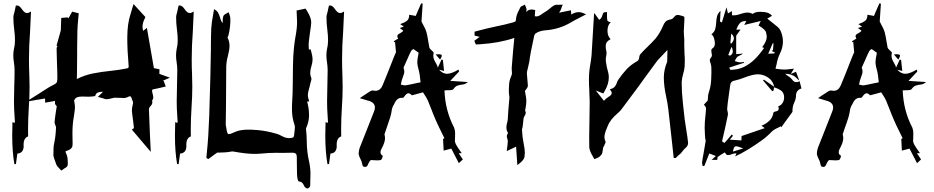

<svg xmlns="http://www.w3.org/2000/svg" viewBox="-20 -897 5416 1113"><path d="M78.6 -865.2Q92.8 -865.2 107.4 -843.3Q122.1 -821.3 136.7 -821.3Q146 -821.3 159.7 -830.1Q157.7 -771 154.3 -713.9Q147.9 -631.8 147.9 -551.8Q147.9 -507.3 149.9 -463.9Q151.4 -429.7 151.4 -395.5Q151.4 -335 147 -274.4Q142.6 -209.5 142.6 -143.1L143.1 -106.4Q116.7 -97.2 116.7 -58.1L117.2 -49.3Q116.2 -9.3 80.6 -6.8L72.3 54.2H67.4L63.5 54.7Q50.8 -16.6 50.8 -112.3Q50.8 -150.4 52.2 -189L64 -184.6L66.4 -189.9Q65.4 -210 64 -229.5Q61 -269.5 61 -309.6Q61 -354.5 62.7 -400.4Q64.5 -446.3 64.5 -492.7Q64 -514.6 60.5 -536.6Q57.1 -556.6 57.1 -575.2Q57.1 -592.3 60.1 -608.9Q66.9 -636.2 66.9 -663.1Q66.9 -690.9 62 -729Q57.6 -761.7 57.6 -795.4Q57.6 -808.1 61 -817.4L63.5 -826.2Q70.3 -855.5 71.8 -864.3Q75.2 -865.2 78.6 -865.2Z M335.4 91.8 323.2 78.6Q312 67.4 307.6 59.6Q289.1 12.2 289.1 0L289.6 -5.9H290V-30.3Q290 -50.8 295.4 -73.7Q303.2 -109.4 304.7 -161.1L301.8 -168.9Q296.4 -180.2 296.4 -188.5Q296.4 -197.8 303.2 -244.6Q306.6 -263.2 309.1 -281.7Q298.8 -290.5 298.3 -299.8Q298.3 -306.2 299.3 -312L241.7 -301.8L241.2 -326.2L131.3 -307.6Q220.2 -362.3 233.9 -372.1Q264.6 -393.1 294.9 -407.7Q306.6 -413.1 309.6 -421.1Q312.5 -429.2 312.5 -442.4Q312.5 -480 310.1 -537.6Q308.6 -575.7 308.1 -614.7Q308.1 -624 314 -630.4L307.6 -631.8L332.5 -720.7L335 -793L371.6 -796.4L377 -791L398.4 -829.6L436.5 -819.8Q435.1 -799.3 432.6 -778.8Q427.2 -731.9 427.2 -616.2V-582Q427.2 -505.4 426.3 -475.1Q425.3 -457 425.3 -439.5V-439Q471.2 -461.9 520 -471.4Q568.8 -481 617.9 -485.8Q667 -490.7 715.8 -500.5Q726.1 -502.4 726.1 -511.7L725.6 -516.1Q717.8 -606.9 717.8 -675.8Q717.8 -760.3 736.8 -815.4Q742.2 -832 753.9 -873.5L822.8 -798.3L818.8 -789.1Q806.2 -764.2 806.2 -741.7Q806.2 -729.5 810.1 -718.3L831.5 -735.4L872.1 -502L904.3 -495.6L903.8 -468.8L964.8 -446.8L922.4 -428.2H928.7L940.9 -395.5L921.9 -391.1Q901.4 -385.7 895 -384.8Q876.5 -381.8 868.9 -379.4Q861.3 -377 861.3 -374Q861.3 -364.7 867.2 -343.3Q868.2 -339.4 868.7 -333.5Q868.7 -327.6 865.2 -320.3L861.8 -313Q863.3 -308.6 863.3 -304.2Q863.3 -300.8 861.8 -295.9Q860.4 -291 856.2 -286.1Q852.1 -281.2 849.4 -278.3Q846.7 -275.4 845 -271.5Q843.3 -267.6 843.3 -264.6Q845.7 -190.4 849.1 -116.7Q850.6 -96.7 854 -16.6L744.1 -146L755.9 -153.8L756.3 -156.2Q754.4 -176.8 751.5 -197.8Q747.1 -225.6 744.6 -254.9Q744.6 -271 748.5 -286.1Q751 -295.4 751.5 -304.2Q751.5 -306.2 749.3 -310.8Q747.1 -315.4 745.1 -320.8Q744.6 -323.7 743.2 -328.1Q738.3 -338.9 733.9 -338.9Q727.5 -338.9 717.3 -333Q706.5 -328.6 696.3 -328.6Q689.5 -328.6 682.6 -329.6Q668 -330.6 642.1 -330.6Q608.9 -321.8 599.1 -321.8Q587.9 -321.8 580.1 -326.2L547.4 -335.4Q568.8 -355.5 571 -358.6Q573.2 -361.8 577.1 -365.7L567.4 -364.3Q552.7 -363.3 545.7 -360.1Q538.6 -356.9 534.7 -348.6L531.2 -339.8Q506.3 -336.4 495.1 -336.4Q484.4 -336.4 474.6 -336.9Q464.8 -337.4 456.1 -337.4Q438 -337.4 427 -333Q416 -328.6 409.7 -314.9Q414.6 -284.7 414.6 -275.9Q414.6 -260.7 408.2 -221.7Q399.9 -177.7 399.9 -124L400.9 -63.5Q400.9 -58.6 399.9 -50.8Q396 -30.8 367.2 -22.9Q359.9 -21 359.9 -17.6Q359.9 -14.2 363.3 -7.8Q369.6 4.9 371.3 18.6Q373 32.2 373 56.2Q373 69.8 354.5 78.6L352.5 80.1Z M1022 -865.2Q1036.1 -865.2 1050.8 -843.3Q1065.4 -821.3 1080.1 -821.3Q1089.4 -821.3 1103 -830.1Q1101.1 -771 1097.7 -713.9Q1091.3 -631.8 1091.3 -551.8Q1091.3 -507.3 1093.3 -463.9Q1094.7 -429.7 1094.7 -395.5Q1094.7 -335 1090.3 -274.4Q1085.9 -209.5 1085.9 -143.1L1086.4 -106.4Q1060.1 -97.2 1060.1 -58.1L1060.5 -49.3Q1059.6 -9.3 1023.9 -6.8L1015.6 54.2H1010.7L1006.8 54.7Q994.1 -16.6 994.1 -112.3Q994.1 -150.4 995.6 -189L1007.3 -184.6L1009.8 -189.9Q1008.8 -210 1007.3 -229.5Q1004.4 -269.5 1004.4 -309.6Q1004.4 -354.5 1006.1 -400.4Q1007.8 -446.3 1007.8 -492.7Q1007.3 -514.6 1003.9 -536.6Q1000.5 -556.6 1000.5 -575.2Q1000.5 -592.3 1003.4 -608.9Q1010.3 -636.2 1010.3 -663.1Q1010.3 -690.9 1005.4 -729Q1001 -761.7 1001 -795.4Q1001 -808.1 1004.4 -817.4L1006.8 -826.2Q1013.7 -855.5 1015.1 -864.3Q1018.6 -865.2 1022 -865.2Z M1765.1 195.3H1763.7Q1748.5 195.3 1741.7 177.7Q1737.8 169.4 1731.9 162.8Q1726.1 156.2 1713.4 155.3Q1709 155.3 1704.8 139.9Q1700.7 124.5 1700.7 42.5V15.1Q1700.7 0.5 1695.1 -5.6Q1689.5 -11.7 1674.8 -11.7H1670.4Q1643.6 -10.7 1617.2 -10.7L1581.5 -11.2Q1538.6 -11.2 1495.6 -6.8Q1475.1 -4.9 1455.6 -4.9Q1406.7 -4.9 1333 -18.6L1327.6 -19Q1317.9 -19 1307.6 -16.1Q1294.4 -13.7 1259.3 -12.7L1238.8 -12.2L1220.2 1L1187 25.4L1176.3 18.1L1179.2 -14.2Q1188.5 -101.1 1192.9 -225.6Q1201.2 -482.9 1202.6 -612.8V-632.8Q1202.6 -683.1 1204.6 -732.4Q1207 -768.1 1214.4 -805.7Q1217.8 -823.7 1220.7 -843.8Q1237.3 -835.9 1244.4 -823Q1251.5 -810.1 1255.4 -795.9Q1259.8 -777.3 1270.5 -762.2L1271 -776.4V-779.3Q1271 -793.9 1275.4 -805.2Q1278.3 -810.1 1283.7 -813.7Q1289.1 -817.4 1294.9 -820.3Q1300.8 -823.2 1305.2 -826.2L1309.1 -815.9Q1315.4 -801.8 1315.4 -781.2Q1315.4 -759.3 1312.7 -737.8Q1310.1 -716.3 1305.2 -696.3Q1304.7 -693.8 1304 -691.2Q1303.2 -688.5 1301.8 -686Q1300.3 -683.6 1299.8 -682.6Q1299.3 -681.6 1299.3 -680.7V-679.2Q1310.5 -655.8 1310.5 -632.3Q1310.5 -608.9 1300.8 -571.3Q1292.5 -541.5 1291.5 -511.2Q1291.5 -397 1290 -283.2L1288.6 -176.8Q1288.6 -169.9 1291.5 -158.2Q1295.4 -125.5 1301.8 -121.1Q1303.7 -119.6 1307.1 -119.6Q1315.4 -119.6 1332.5 -127.9L1349.1 -134.8Q1376.5 -145.5 1420.4 -145.5Q1441.4 -145.5 1462.4 -143.6L1472.2 -143.1Q1526.4 -138.2 1579.1 -122.6L1582 -122.1Q1596.7 -117.7 1609.9 -110.4Q1634.8 -96.2 1655.8 -96.2Q1668 -96.2 1679.2 -100.1Q1685.1 -104 1686.5 -127.9Q1686.5 -132.3 1688 -141.1Q1689.5 -149.9 1689.5 -157.7Q1689.5 -167.5 1686.5 -176.3Q1672.4 -215.3 1672.4 -266.1Q1672.4 -293.5 1674.3 -320.3Q1676.8 -358.4 1676.8 -396.5L1677.2 -417.5Q1677.2 -481 1678.2 -510.7L1678.7 -531.2Q1680.7 -614.7 1691.9 -678.7Q1702.1 -731.4 1702.1 -768.6Q1702.1 -786.1 1700.7 -804.7Q1699.7 -820.3 1699.2 -836.4Q1701.7 -836.4 1703.6 -836.9Q1729.5 -842.8 1751.5 -847.2L1760.7 -832Q1784.2 -794.4 1784.2 -767.1Q1784.2 -754.9 1775.9 -700.2Q1769 -651.4 1769 -636.7Q1769 -628.4 1770.5 -609.4L1780.3 -611.3L1784.2 -598.1Q1792 -569.8 1792 -554.2Q1792 -534.7 1785.6 -515.1Q1778.3 -492.2 1778.3 -473.6Q1778.3 -459.5 1784.7 -444.8Q1785.6 -442.4 1785.6 -439.9Q1785.6 -436 1782.7 -425.8L1780.3 -418.5Q1777.8 -406.7 1774.9 -395.5Q1764.6 -360.4 1764.6 -345.2Q1764.6 -334 1769 -321.3Q1771 -315.4 1772.5 -309.1Q1767.6 -309.1 1763.2 -308.6H1760.3Q1771.5 -269 1771.5 -229Q1771.5 -195.8 1757.8 -162.1Q1753.9 -154.3 1753.9 -149.4Q1757.8 -113.8 1758.3 -78.1Q1758.3 -17.6 1772.5 43Q1779.8 77.1 1779.8 113.8Q1779.8 127.4 1778.8 141.6L1778.3 179.2Q1777.8 183.6 1773.7 188.7Q1769.5 193.8 1765.1 195.3Z M1893.6 -865.2Q1907.7 -865.2 1922.4 -843.3Q1937 -821.3 1951.7 -821.3Q1960.9 -821.3 1974.6 -830.1Q1972.7 -771 1969.2 -713.9Q1962.9 -631.8 1962.9 -551.8Q1962.9 -507.3 1964.8 -463.9Q1966.3 -429.7 1966.3 -395.5Q1966.3 -335 1961.9 -274.4Q1957.5 -209.5 1957.5 -143.1L1958 -106.4Q1931.6 -97.2 1931.6 -58.1L1932.1 -49.3Q1931.2 -9.3 1895.5 -6.8L1887.2 54.2H1882.3L1878.4 54.7Q1865.7 -16.6 1865.7 -112.3Q1865.7 -150.4 1867.2 -189L1878.9 -184.6L1881.3 -189.9Q1880.4 -210 1878.9 -229.5Q1876 -269.5 1876 -309.6Q1876 -354.5 1877.7 -400.4Q1879.4 -446.3 1879.4 -492.7Q1878.9 -514.6 1875.5 -536.6Q1872.1 -556.6 1872.1 -575.2Q1872.1 -592.3 1875 -608.9Q1881.8 -636.2 1881.8 -663.1Q1881.8 -690.9 1877 -729Q1872.6 -761.7 1872.6 -795.4Q1872.6 -808.1 1876 -817.4L1878.4 -826.2Q1885.3 -855.5 1886.7 -864.3Q1890.1 -865.2 1893.6 -865.2Z M2331.1 -402.3Q2357.9 -406.7 2389.2 -414.1L2418 -419.9Q2414.1 -467.8 2405.8 -496.1Q2400.4 -514.2 2398.9 -532.7Q2398.9 -554.2 2403.8 -574.2L2406.7 -591.3L2376.5 -612.8Q2373 -610.4 2367.2 -606.4Q2361.3 -602.5 2331.5 -532.2L2322.3 -512.2Q2319.3 -506.3 2319.3 -503.9Q2319.3 -502.4 2319.8 -501.5Q2323.7 -492.2 2323.7 -482.9Q2323.7 -470.2 2315.4 -450.2Q2311.5 -440.4 2308.6 -430.2Q2307.1 -421.9 2305.2 -414.1L2303.7 -406.2Q2308.1 -405.8 2312 -404.8Q2319.8 -402.3 2327.1 -402.3ZM2531.2 -551.3 2505.4 -581.5Q2515.1 -582.5 2522.5 -582.5Q2541 -582.5 2541 -574.7Q2541 -567.4 2531.2 -551.3ZM2095.7 70.8Q2092.3 70.8 2086.9 68.6Q2081.5 66.4 2079.3 52.5Q2077.1 38.6 2069.6 24.7Q2062 10.7 2059.1 -3.4Q2059.1 -28.8 2070.8 -54.7L2071.3 -55.7Q2098.1 -125 2126 -194.3Q2136.7 -220.7 2147 -247.6Q2153.3 -262.2 2153.3 -273.9Q2153.3 -304.7 2110.4 -314.5Q2088.9 -320.3 2065.9 -328.1L2083.5 -340.3Q2105.5 -355 2125.5 -367.7Q2133.3 -372.6 2140.1 -372.6L2143.6 -372.1Q2150.4 -370.6 2156.2 -370.6Q2184.1 -370.6 2197.3 -401.4Q2224.6 -466.8 2250 -532.2Q2272 -588.4 2273.7 -590.1Q2275.4 -591.8 2275.4 -594.2Q2273.4 -619.6 2271 -642.1L2270 -653.8L2271 -654.8Q2270.5 -654.8 2269.5 -653.6Q2268.6 -652.3 2267.1 -651.4L2262.2 -657.7L2288.1 -673.3Q2283.2 -681.6 2283.2 -687.5Q2283.2 -697.3 2299.8 -704.6Q2314.5 -712.4 2317.4 -719.2Q2313.5 -722.2 2308.6 -726.1Q2303.7 -730 2297.4 -734.4L2312 -739.7L2320.8 -742.7Q2318.8 -744.6 2299.8 -757.3Q2302.7 -758.8 2306.2 -759.8Q2324.7 -765.6 2338.4 -775.9Q2352.1 -786.1 2352.1 -811.5L2390.1 -804.7L2396.5 -820.3Q2408.7 -847.7 2421.4 -877.4Q2427.2 -876 2430.2 -876L2423.3 -772.5L2433.6 -752Q2445.8 -731.4 2452.1 -710.9Q2458.5 -685.1 2462.4 -658.7Q2465.3 -639.2 2469.2 -620.1Q2470.2 -616.7 2478.5 -608.4Q2480 -607.4 2487.8 -599.6Q2494.1 -593.3 2494.1 -590.8V-589.8Q2491.7 -581.1 2491.7 -573.2Q2491.7 -555.7 2507.3 -530.3Q2517.1 -514.2 2517.1 -507.3L2517.6 -503.9L2538.6 -549.8L2539.6 -552.2L2547.4 -549.3L2554.2 -485.4L2524.9 -493.2Q2546.9 -469.2 2570.8 -469.2Q2597.2 -469.2 2638.2 -493.7L2641.1 -482.4L2590.3 -428.2L2692.4 -421.4L2681.6 -414.1Q2673.8 -407.7 2659.2 -406.5Q2644.5 -405.3 2631.6 -400.6Q2618.7 -396 2608.4 -380.4Q2603.5 -374 2580.6 -374H2575.2Q2564.9 -374 2556.6 -373Q2560.5 -256.8 2612.3 -157.2Q2618.2 -142.6 2618.2 -125.5L2617.7 -97.2L2617.2 -85.9L2616.7 -80.1Q2616.7 -64.5 2645.5 -24.9Q2651.4 -17.1 2656.7 -8.8H2639.2L2663.1 27.3Q2662.1 27.8 2639.6 48.8L2596.2 -35.6L2551.8 -23.9Q2551.3 -39.6 2550.3 -54.7L2548.3 -91.8L2555.2 -94.7V-98.1L2538.6 -131.8Q2503.4 -201.7 2480.5 -263.7Q2470.2 -290 2459.5 -315.9Q2454.1 -328.1 2432.1 -361.8L2374.5 -346.2Q2370.6 -344.7 2368.2 -344.7Q2367.2 -344.7 2366.7 -345.2Q2356 -356.4 2347.7 -356.4Q2336.9 -356.4 2324.7 -338.9Q2323.2 -336.4 2321.3 -334.5Q2317.9 -329.6 2314.9 -329.6L2307.6 -330.1Q2280.3 -330.1 2265.1 -293.9Q2261.7 -287.1 2257.8 -281.2Q2251 -267.1 2249.5 -249.5Q2248 -229 2221.2 -155.3Q2209 -121.1 2209 -119.1V-117.2Q2211.9 -106 2211.9 -95.7Q2211.9 -71.8 2192.4 -36.1Q2185.5 -24.9 2185.5 -15.1Q2185.5 -11.7 2187 -6.1Q2188.5 -0.5 2198.2 5.4L2198.7 6.8Q2198.7 14.2 2191.4 27.3Q2188.5 32.7 2168.5 32.7Q2158.7 32.7 2147.9 31.7L2129.9 30.8V30.3L2127 33.7Q2122.1 38.6 2119.1 44.4Q2116.7 48.3 2114.5 53.5Q2112.3 58.6 2109.9 63Q2105 70.8 2095.7 70.8Z M2979 60.1 2971.7 -46.9 2917.5 -21Q2920.4 -48.8 2921.9 -56.2Q2923.8 -70.3 2923.8 -81.1Q2923.3 -85.4 2921.4 -90.8Q2918 -100.6 2918 -107.9Q2918 -116.7 2925.3 -125.5Q2915.5 -141.1 2915.5 -156.7Q2915.5 -171.9 2919.9 -186Q2923.3 -198.2 2923.8 -209.5Q2925.3 -248 2933.1 -331.1Q2933.1 -335.4 2932.1 -340.3V-340.8Q2929.7 -349.6 2929.7 -377.4Q2929.7 -390.1 2931.4 -411.4Q2933.1 -432.6 2946.3 -462.9Q2947.8 -467.3 2947.8 -473.6Q2947.8 -478.5 2947 -484.6Q2946.3 -490.7 2946.3 -497.1V-503.4Q2956.5 -635.7 2959.5 -654.8L2961.4 -677.2Q2876 -647.9 2765.6 -640.6L2738.3 -639.2L2729.5 -660.6L2760.7 -683.1L2731 -690.9V-713.4L2760.7 -721.2Q2796.4 -731 2856.9 -744.1Q2902.8 -752.9 2948.2 -765.6Q2962.4 -769 2966.8 -772.5Q2971.2 -775.9 2971.2 -785.6Q2973.6 -812.5 2987.8 -836.9Q2991.7 -845.2 2995.6 -853Q2999.5 -860.8 3009.3 -863.3L3022.5 -870.1L3028.3 -856.4Q3032.2 -848.6 3032.2 -841.8L3030.8 -826.7Q3041 -841.8 3062 -841.8Q3068.8 -841.8 3082.5 -838.9L3080.1 -803.2Q3085 -801.8 3089.4 -801.8Q3104 -801.8 3123.5 -817.4Q3131.8 -823.2 3141.1 -828.6Q3153.8 -835.9 3165.8 -846.4Q3177.7 -856.9 3190.9 -865.2Q3198.2 -869.6 3211.4 -869.6L3216.8 -869.1Q3226.1 -869.1 3242.2 -870.1L3235.8 -855L3233.4 -847.2Q3230.5 -836.9 3223.1 -826.7L3220.2 -823.2L3289.6 -837.4L3291.5 -813Q3314.9 -826.7 3335.4 -826.7Q3346.7 -826.7 3357.4 -822.3L3377.9 -814L3337.4 -793Q3314.5 -781.7 3292 -768.6Q3222.7 -726.6 3140.1 -721.2Q3105.5 -718.3 3083 -701.7Q3079.1 -698.2 3076.7 -689.5L3070.3 -659.2Q3055.2 -588.9 3052.7 -570.3Q3050.8 -560.5 3050.8 -559.1V-556.2Q3050.8 -547.4 3044.4 -522L3040 -501.5Q3034.2 -483.9 3034.2 -471.2Q3035.2 -453.6 3037.1 -436.3Q3039.1 -418.9 3040 -401.4Q3040 -395.5 3037.6 -390.9Q3035.2 -386.2 3032.7 -383.1Q3030.3 -379.9 3029.3 -377.9Q3026.9 -374.5 3024.4 -372.1L3022.9 -370.1Q3023.9 -359.9 3026.4 -349.6Q3030.3 -332.5 3031.2 -314Q3031.2 -293.9 3026.9 -272L3023.9 -254.9Q3027.8 -249.5 3027.8 -243.7Q3027.8 -234.9 3020.5 -224.1Q3016.6 -217.3 3015.1 -211.4Q3014.2 -207.5 3011.7 -179.2Q3010.7 -162.1 3005.9 -146.5L3006.8 -133.3Q3007.8 -105.5 3014.6 -70.3Q3022.5 -31.2 3022.5 -12.7Q3022.5 -2.9 3020.3 12.7Q3018.1 28.3 2994.1 48.3Z M3425.3 25.4Q3420.4 15.6 3414.6 5.9Q3398.9 -19 3396 -42L3395.5 -102.5Q3395.5 -153.3 3397 -203.6Q3398.4 -253.9 3398.4 -306.2Q3397.9 -340.3 3396 -374Q3394 -405.3 3394 -436.5Q3394 -481.4 3401.9 -522.9Q3406.7 -549.8 3409.2 -577.1Q3412.1 -619.6 3423.8 -819.3H3426.8Q3444.8 -794.9 3453.1 -782.2L3458 -785.2Q3467.8 -792.5 3472.2 -809.1Q3474.1 -817.9 3477.8 -822.5Q3481.4 -827.1 3499 -827.1L3498.5 -808.6Q3498.5 -793.9 3500.5 -778.8Q3502.9 -771 3520.5 -768.1Q3501.5 -751.5 3501.5 -717.8Q3501.5 -688.5 3519.5 -669.9Q3494.6 -656.7 3492.2 -639.6Q3491.2 -632.8 3491.2 -626Q3491.2 -616.2 3493.7 -606.7Q3496.1 -597.2 3496.1 -588.4Q3496.1 -581.5 3494.6 -575.7Q3491.7 -563.5 3491.7 -551.3Q3491.7 -537.6 3495.1 -524.4V-523.9Q3496.6 -508.8 3502.9 -487.8Q3509.3 -466.8 3509.3 -450.2Q3509.3 -409.2 3484.9 -368.7L3477.5 -355L3433.6 -372.6L3481 -312.5Q3490.7 -325.2 3503.4 -332.5Q3511.7 -337.4 3518.8 -343.5Q3525.9 -349.6 3525.9 -358.4Q3525.9 -367.2 3516.1 -376.5L3516.6 -379.9Q3537.1 -385.3 3544.9 -396Q3552.7 -406.7 3556.2 -418Q3559.1 -427.2 3564 -434.6Q3585.9 -466.8 3611.1 -494.1Q3636.2 -521.5 3673.8 -542.5Q3684.6 -548.8 3685.5 -565.9Q3687 -575.7 3691.4 -582Q3711.4 -604.5 3733.4 -625.5Q3758.3 -648.9 3780.8 -674.3Q3806.2 -706.1 3824.2 -748.5Q3829.1 -761.7 3837.9 -771.2Q3846.7 -780.8 3868.7 -784.7Q3878.4 -786.1 3887.7 -798.3Q3897 -810.5 3908.2 -810.5Q3911.6 -810.5 3916 -809.6Q3940.9 -804.2 3946.8 -799.8L3947.3 -781.7Q3947.3 -766.6 3943.8 -714.4Q3943.8 -699.7 3945.3 -686Q3946.8 -674.3 3946.8 -657.2L3946.3 -647Q3946.3 -618.2 3947.8 -589.8Q3949.7 -565.9 3949.7 -542.5Q3949.7 -526.4 3948.7 -510.7Q3946.8 -490.2 3940.4 -469.7Q3933.6 -446.3 3931.6 -422.4Q3931.6 -363.8 3938 -306.6Q3939.5 -295.4 3940.4 -283.7Q3948.7 -196.3 3959.5 -136.2Q3965.3 -102.5 3968.8 -68.8Q3968.8 -51.3 3954.1 -39.6Q3941.4 -28.3 3934.1 -17.3Q3926.8 -6.3 3910.6 5.4Q3907.2 7.8 3903.8 12.2Q3900.4 16.6 3896.5 19.5Q3894.5 19.5 3893.1 19L3885.3 18.1L3876 -68.4L3854.5 -260.3Q3850.1 -298.8 3841.8 -336.4Q3828.1 -397.9 3828.1 -447.8Q3828.1 -493.2 3847.7 -539.1L3849.1 -607.4L3792 -547.4Q3776.4 -525.4 3773.9 -522.9L3716.3 -444.3Q3716.3 -441.9 3579.6 -259.3Q3569.8 -248 3560.1 -240.2Q3515.6 -202.1 3502 -164.6L3496.6 -150.9Q3483.9 -121.1 3483.9 -103Q3483.9 -89.8 3489.7 -76.7Q3490.7 -75.7 3490.7 -73.7Q3490.2 -69.8 3485.4 -60.1L3481 -49.3L3480.5 -48.3Q3476.1 -43.9 3476.1 -39.6Q3474.1 -22 3471.9 -12.5Q3469.7 -2.9 3463.9 2.4Q3460.9 4.9 3459 7.3Q3457 9.8 3454.1 12.2Q3446.8 18.6 3425.3 25.4Z M4053.2 65.4Q4052.7 61.5 4051.8 58.1Q4049.8 51.8 4049.8 45.9Q4049.8 37.6 4061.5 -24.9Q4070.8 -77.6 4070.8 -81.5Q4070.8 -85 4069.3 -88.6Q4067.9 -92.3 4067.9 -95.7L4066.4 -115.2Q4064.9 -136.2 4064.9 -156.7Q4064.9 -191.9 4069.3 -226.1Q4071.8 -248 4073.2 -269.5Q4072.8 -275.4 4066.4 -282.7Q4063.5 -286.1 4060.5 -290.5Q4073.7 -305.2 4082.5 -314L4084 -331.1Q4084 -347.2 4088.4 -359.9Q4100.6 -396 4102.5 -432.6Q4104 -455.6 4104 -478.5Q4104 -492.7 4103.5 -506.3Q4103.5 -518.1 4099.1 -529.8Q4094.7 -541.5 4094.7 -548.8Q4094.7 -552.7 4097.2 -557.1Q4099.6 -561.5 4103.3 -565.9Q4106.9 -570.3 4106.9 -576.7Q4106.4 -582.5 4105 -589.1Q4103.5 -595.7 4103.5 -602.1Q4103.5 -603.5 4104 -608.4Q4104.5 -613.3 4114.3 -620.1Q4124 -627 4124 -646Q4124 -660.6 4118.7 -676.3Q4113.3 -691.9 4104 -698.2Q4121.6 -711.4 4126.2 -729.2Q4130.9 -747.1 4131.6 -766.1Q4132.3 -785.2 4136.7 -802.7Q4141.1 -820.3 4156.7 -834Q4155.8 -822.3 4153.8 -773.4Q4153.8 -772 4164.6 -766.6L4191.4 -854.5Q4194.3 -839.4 4199.7 -819.3L4223.1 -832.5V-808.6L4231.4 -808.1Q4251.5 -808.1 4271.5 -815.9Q4295.9 -824.2 4314 -824.2Q4328.6 -824.2 4344.2 -816.4Q4356.4 -828.6 4388.2 -828.6Q4438.5 -828.6 4455.1 -805.2L4427.7 -789.1Q4437 -781.2 4446.3 -774.4Q4467.3 -758.3 4485.8 -742.7Q4498 -732.9 4504.4 -719.7Q4518.6 -688 4518.6 -656.2Q4518.6 -619.6 4499.5 -583Q4487.3 -556.2 4481.9 -525.4Q4479 -511.7 4475.6 -498.5Q4508.8 -494.1 4525.9 -493.7Q4542 -493.7 4561.5 -496.6Q4570.8 -498 4582.5 -499Q4570.8 -481 4564 -468.3L4594.2 -481L4606 -450.2L4613.3 -430.7Q4611.8 -432.1 4609.9 -433.1Q4606 -435.1 4603 -438.5Q4577.6 -469.2 4531.7 -469.2Q4540 -461.4 4549.8 -455.1Q4563.5 -447.3 4571.3 -436.5Q4582 -420.9 4594.7 -420.9Q4604.5 -420.9 4615.2 -425.8L4626 -384.3Q4594.2 -374.5 4594.2 -340.8V-336.9Q4592.8 -319.8 4584.5 -303.2Q4575.2 -283.7 4574.2 -262.2L4573.7 -248.5L4508.8 -159.2L4506.3 -165L4489.3 -156.2Q4469.2 -147.9 4454.1 -134.3Q4426.8 -105.5 4395.5 -83Q4310.5 -22 4241.2 9.8L4249.5 -8.3Q4234.4 -8.3 4222.7 -3.4Q4212.9 1.5 4203.1 1.5H4196.3Q4190.4 1.5 4181.6 -13.7Q4157.2 0.5 4141.1 12.2Q4138.7 13.7 4138.7 22.5L4137.7 29.8H4105Q4108.4 27.3 4119.1 17.1L4129.9 7.3L4091.8 -7.3L4063 64.9ZM4433.1 -585.4 4469.2 -587.4 4471.7 -592.3 4452.1 -602.5 4460.9 -606 4463.9 -646.5 4459 -645.5ZM4212.9 -492.2Q4258.3 -492.2 4293.2 -509.3Q4328.1 -526.4 4356.4 -554.9Q4384.8 -583.5 4409.2 -619.1Q4404.3 -621.6 4398.4 -623.5Q4424.8 -657.7 4424.8 -684.6Q4424.8 -690.4 4420.9 -708.3Q4417 -726.1 4377 -749.5L4390.1 -775.4Q4339.8 -763.7 4294.4 -752.4L4306.2 -774.9H4300.3Q4279.3 -774.9 4267.6 -761.2Q4255.9 -747.6 4248.5 -724.6Q4252 -725.1 4272.9 -726.1L4247.6 -689.9V-583L4287.1 -586.4Q4278.3 -579.1 4268.6 -575.7Q4261.7 -572.8 4255.9 -568.8Q4248.5 -562 4243.7 -551.8L4239.3 -543L4247.6 -540.5Q4261.2 -535.6 4271 -535.6Q4277.8 -535.6 4284.2 -536.6L4292 -538.1Q4292.5 -535.6 4292.5 -532.7L4267.6 -524.9L4207 -504.9L4212.4 -494.1ZM4221.2 -645 4224.1 -649.9Q4234.4 -663.6 4234.4 -675.3Q4234.4 -687.5 4218.8 -702.6L4214.8 -660.2L4213.9 -647ZM4211.9 -574.2Q4228 -583 4228 -599.1Q4228 -611.3 4220.7 -626L4201.7 -578.1ZM4228.5 -18.1 4288.6 -36.6Q4255.9 -49.3 4246.6 -49.3Q4239.7 -49.3 4236.1 -43Q4232.4 -36.6 4228.5 -18.1ZM4179.2 -68.4Q4195.3 -84.5 4214.8 -108.9L4221.7 -117.2L4229 -109.9Q4224.1 -103.5 4217.8 -96.2L4210.4 -87.4L4277.8 -83Q4277.8 -90.8 4278.8 -108.4L4413.1 -154.3L4394.5 -168Q4421.9 -179.7 4440.7 -197.8Q4459.5 -215.8 4463.9 -245.6Q4465.3 -248 4476.1 -251Q4494.1 -253.4 4494.1 -267.6Q4494.1 -273.4 4491.2 -280.8Q4508.3 -286.1 4517.6 -302.2Q4525.4 -315.4 4525.4 -332.5Q4525.4 -360.8 4504.9 -374Q4488.3 -384.8 4466.8 -391.1L4464.4 -372.1L4457 -368.2Q4456.5 -369.1 4455.6 -369.6Q4429.7 -400.4 4403.3 -430.7L4408.2 -435.5L4468.3 -393.6Q4460.9 -424.3 4441.4 -440.9Q4410.6 -466.3 4373 -466.3Q4343.8 -466.3 4292 -446.3Q4267.6 -436.5 4242.2 -430.7Q4215.3 -427.2 4212.9 -403.3Q4210.4 -382.3 4207 -361.8Q4195.3 -280.3 4195.3 -266.1Q4195.3 -259.3 4197.5 -251.2Q4199.7 -243.2 4199.7 -235.4L4199.2 -230Q4185.1 -159.2 4165.5 -77.6Z M4987.3 -402.3Q5014.2 -406.7 5045.4 -414.1L5074.2 -419.9Q5070.3 -467.8 5062 -496.1Q5056.6 -514.2 5055.2 -532.7Q5055.2 -554.2 5060.1 -574.2L5063 -591.3L5032.7 -612.8Q5029.3 -610.4 5023.4 -606.4Q5017.6 -602.5 4987.8 -532.2L4978.5 -512.2Q4975.6 -506.3 4975.6 -503.9Q4975.6 -502.4 4976.1 -501.5Q4980 -492.2 4980 -482.9Q4980 -470.2 4971.7 -450.2Q4967.8 -440.4 4964.8 -430.2Q4963.4 -421.9 4961.4 -414.1L4960 -406.2Q4964.4 -405.8 4968.3 -404.8Q4976.1 -402.3 4983.4 -402.3ZM5187.5 -551.3 5161.6 -581.5Q5171.4 -582.5 5178.7 -582.5Q5197.3 -582.5 5197.3 -574.7Q5197.3 -567.4 5187.5 -551.3ZM4752 70.8Q4748.5 70.8 4743.2 68.6Q4737.8 66.4 4735.6 52.5Q4733.4 38.6 4725.8 24.7Q4718.3 10.7 4715.3 -3.4Q4715.3 -28.8 4727.1 -54.7L4727.5 -55.7Q4754.4 -125 4782.2 -194.3Q4793 -220.7 4803.2 -247.6Q4809.6 -262.2 4809.6 -273.9Q4809.6 -304.7 4766.6 -314.5Q4745.1 -320.3 4722.2 -328.1L4739.7 -340.3Q4761.7 -355 4781.7 -367.7Q4789.6 -372.6 4796.4 -372.6L4799.8 -372.1Q4806.6 -370.6 4812.5 -370.6Q4840.3 -370.6 4853.5 -401.4Q4880.9 -466.8 4906.2 -532.2Q4928.2 -588.4 4929.9 -590.1Q4931.6 -591.8 4931.6 -594.2Q4929.7 -619.6 4927.2 -642.1L4926.3 -653.8L4927.2 -654.8Q4926.8 -654.8 4925.8 -653.6Q4924.8 -652.3 4923.3 -651.4L4918.5 -657.7L4944.3 -673.3Q4939.5 -681.6 4939.5 -687.5Q4939.5 -697.3 4956.1 -704.6Q4970.7 -712.4 4973.6 -719.2Q4969.7 -722.2 4964.8 -726.1Q4960 -730 4953.6 -734.4L4968.3 -739.7L4977.1 -742.7Q4975.1 -744.6 4956.1 -757.3Q4959 -758.8 4962.4 -759.8Q4981 -765.6 4994.6 -775.9Q5008.3 -786.1 5008.3 -811.5L5046.4 -804.7L5052.7 -820.3Q5064.9 -847.7 5077.6 -877.4Q5083.5 -876 5086.4 -876L5079.6 -772.5L5089.8 -752Q5102.1 -731.4 5108.4 -710.9Q5114.7 -685.1 5118.7 -658.7Q5121.6 -639.2 5125.5 -620.1Q5126.5 -616.7 5134.8 -608.4Q5136.2 -607.4 5144 -599.6Q5150.4 -593.3 5150.4 -590.8V-589.8Q5147.9 -581.1 5147.9 -573.2Q5147.9 -555.7 5163.6 -530.3Q5173.3 -514.2 5173.3 -507.3L5173.8 -503.9L5194.8 -549.8L5195.8 -552.2L5203.6 -549.3L5210.4 -485.4L5181.2 -493.2Q5203.1 -469.2 5227.1 -469.2Q5253.4 -469.2 5294.4 -493.7L5297.4 -482.4L5246.6 -428.2L5348.6 -421.4L5337.9 -414.1Q5330.1 -407.7 5315.4 -406.5Q5300.8 -405.3 5287.8 -400.6Q5274.9 -396 5264.6 -380.4Q5259.8 -374 5236.8 -374H5231.4Q5221.2 -374 5212.9 -373Q5216.8 -256.8 5268.6 -157.2Q5274.4 -142.6 5274.4 -125.5L5273.9 -97.2L5273.4 -85.9L5272.9 -80.1Q5272.9 -64.5 5301.8 -24.9Q5307.6 -17.1 5313 -8.8H5295.4L5319.3 27.3Q5318.4 27.8 5295.9 48.8L5252.4 -35.6L5208 -23.9Q5207.5 -39.6 5206.5 -54.7L5204.6 -91.8L5211.4 -94.7V-98.1L5194.8 -131.8Q5159.7 -201.7 5136.7 -263.7Q5126.5 -290 5115.7 -315.9Q5110.4 -328.1 5088.4 -361.8L5030.8 -346.2Q5026.9 -344.7 5024.4 -344.7Q5023.4 -344.7 5022.9 -345.2Q5012.2 -356.4 5003.9 -356.4Q4993.2 -356.4 4981 -338.9Q4979.5 -336.4 4977.5 -334.5Q4974.1 -329.6 4971.2 -329.6L4963.9 -330.1Q4936.5 -330.1 4921.4 -293.9Q4918 -287.1 4914.1 -281.2Q4907.2 -267.1 4905.8 -249.5Q4904.3 -229 4877.4 -155.3Q4865.2 -121.1 4865.2 -119.1V-117.2Q4868.2 -106 4868.2 -95.7Q4868.2 -71.8 4848.6 -36.1Q4841.8 -24.9 4841.8 -15.1Q4841.8 -11.7 4843.3 -6.1Q4844.7 -0.5 4854.5 5.4L4855 6.8Q4855 14.2 4847.7 27.3Q4844.7 32.7 4824.7 32.7Q4814.9 32.7 4804.2 31.7L4786.1 30.8V30.3L4783.2 33.7Q4778.3 38.6 4775.4 44.4Q4772.9 48.3 4770.8 53.5Q4768.6 58.6 4766.1 63Q4761.2 70.8 4752 70.8Z"/></svg>

Font: Unutterable
Style: Regular
Weight: 400
Designer: GGBotNet
Foundry: f0n7.com
Version: 1.00